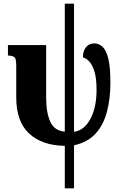

<svg xmlns="http://www.w3.org/2000/svg" viewBox="-20 -780 653 1040"><path d="M331 240V10Q207 8 137.5 -57Q68 -122 68 -252V-420Q68 -457 61 -467Q54 -477 28 -479L23 -480V-536H230V-253Q230 -168 253 -119.5Q276 -71 331 -67V-760H381V-66Q437 -74 470 -136.5Q503 -199 503 -293Q503 -356 491.5 -393Q480 -430 463 -447.5Q446 -465 429 -469Q429 -504 446 -524.5Q463 -545 491 -545Q515 -545 535 -527Q555 -509 566.5 -463Q578 -417 578 -332Q578 -245 559 -173.5Q540 -102 497 -55.5Q454 -9 381 7V240Z"/></svg>

Font: Noto Serif ExtraCondensed Black
Style: Regular
Weight: 900
Width: 2
Designer: Monotype Design Team
Foundry: Monotype Imaging Inc.
Version: Version 2.015; ttfautohint (v1.8.4.7-5d5b)